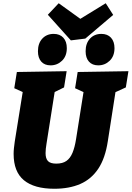

<svg xmlns="http://www.w3.org/2000/svg" viewBox="-20 -1149 812 1184"><path d="M459 -705 772 -710 756 -610 673 -572 695 -600 645 -279Q629 -173 586 -108.5Q543 -44 475 -14.5Q407 15 315 15Q191 15 127.5 -37.5Q64 -90 64 -200Q64 -217 66 -236Q68 -255 71 -276L123 -600L139 -573L68 -605L84 -705L391 -710L375 -610L298 -572L320 -600L267 -264Q264 -247 262.5 -232Q261 -217 261 -205Q261 -171 276 -155.5Q291 -140 327 -140Q366 -140 389.5 -156.5Q413 -173 427 -206.5Q441 -240 449 -291L498 -600L517 -571L443 -605ZM417 -900 275 -1058 342 -1129 539 -987 404 -989 632 -1129 678 -1057 506 -911ZM292 -746Q255 -746 234.5 -769Q214 -792 214 -833Q214 -882 241 -911Q268 -940 311 -940Q349 -940 370.5 -916.5Q392 -893 392 -852Q392 -803 362.5 -774.5Q333 -746 292 -746ZM586 -746Q549 -746 528.5 -769Q508 -792 508 -833Q508 -882 535 -911Q562 -940 605 -940Q643 -940 664.5 -916.5Q686 -893 686 -852Q686 -803 656.5 -774.5Q627 -746 586 -746Z"/></svg>

Font: Bitter Thin Black
Style: Italic
Weight: 900
Italic angle: -9°
Version: Version 3.020